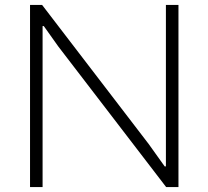

<svg xmlns="http://www.w3.org/2000/svg" viewBox="-20 -760 847 780"><path d="M102 -740H151L584 -175L649 -84H654V-740H705V0H655L217 -571L158 -654H153V0H102Z"/></svg>

Font: Encode Sans Wide
Style: ExtraLight
Weight: 200
Designer: Pablo Impallari, Andres Torresi
Foundry: Pablo Impallari, Andres Torresi
Version: Version 1.000; ttfautohint (v1.00) -l 8 -r 50 -G 200 -x 14 -